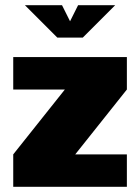

<svg xmlns="http://www.w3.org/2000/svg" viewBox="-20 -720 540 740"><path d="M76 -700H219L250 -638L281 -700H424L299 -575H201ZM469 0H31V-125L230 -375H31V-500H469V-375L270 -125H469Z"/></svg>

Font: CostaRica
Style: Normal
Weight: 900
Version: Version 1.3